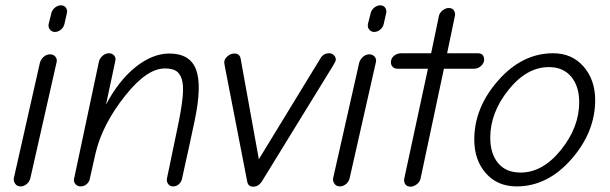

<svg xmlns="http://www.w3.org/2000/svg" viewBox="-20 -694 2292 721"><path d="M186 -574Q175 -574 167.5 -583Q160 -592 163 -605L173 -645Q176 -657 186.5 -665.5Q197 -674 209 -674Q221 -674 227.5 -665Q234 -656 231 -644L222 -604Q219 -591 208.5 -582.5Q198 -574 186 -574ZM32 -25 130 -459Q134 -472 144.5 -481Q155 -490 168 -490Q181 -490 188.5 -480.5Q196 -471 192 -458L94 -25Q91 -12 80.5 -3Q70 6 57 6Q44 6 37 -4Q30 -14 32 -25Z M283 6Q271 6 263.5 -2.5Q256 -11 258 -22L352 -465Q356 -477 366.5 -485.5Q377 -494 389 -494Q401 -494 408.5 -485.5Q416 -477 413 -465L378 -301Q426 -392 489.5 -442.5Q553 -493 616 -493Q693 -493 716 -433.5Q739 -374 711 -241Q700 -188 689.5 -140.5Q679 -93 673.5 -68.5Q668 -44 664 -25Q662 -12 652.5 -3Q643 6 630 6Q618 6 611.5 -3Q605 -12 607 -24Q627 -122 648 -221Q662 -288 666 -331Q670 -374 662.5 -397Q655 -420 640 -428.5Q625 -437 599 -437Q532 -437 452 -337Q363 -226 338 -115L318 -26Q316 -12 306 -3Q296 6 283 6Z M931 7Q911 7 908 -14L825 -441Q822 -456 822 -459Q822 -472 834 -482.5Q846 -493 860 -493Q881 -493 884 -472L952 -96L1184 -476Q1195 -494 1216 -494Q1226 -494 1233.5 -487Q1241 -480 1241 -470Q1241 -464 1231 -448L963 -12Q950 7 931 7Z M1385 -574Q1374 -574 1366.5 -583Q1359 -592 1362 -605L1372 -645Q1375 -657 1385.5 -665.5Q1396 -674 1408 -674Q1420 -674 1426.5 -665Q1433 -656 1430 -644L1421 -604Q1418 -591 1407.5 -582.5Q1397 -574 1385 -574ZM1231 -25 1329 -459Q1333 -472 1343.5 -481Q1354 -490 1367 -490Q1380 -490 1387.5 -480.5Q1395 -471 1391 -458L1293 -25Q1290 -12 1279.5 -3Q1269 6 1256 6Q1243 6 1236 -4Q1229 -14 1231 -25Z M1522 7Q1508 7 1502 -2Q1496 -11 1498 -23L1587 -436H1472Q1462 -436 1455 -442.5Q1448 -449 1448 -460Q1448 -475 1459.5 -484.5Q1471 -494 1487 -494H1599L1628 -633Q1630 -645 1641.5 -654.5Q1653 -664 1665 -664Q1679 -664 1685 -654Q1691 -644 1688 -633L1659 -494H1774Q1798 -494 1798 -470Q1798 -457 1786.5 -446.5Q1775 -436 1761 -436H1647L1559 -22Q1556 -10 1544.5 -1.5Q1533 7 1522 7Z M1920 6Q1848 6 1804.5 -43.5Q1761 -93 1761 -170Q1761 -290 1851 -392Q1941 -494 2057 -494Q2128 -494 2171.5 -444Q2215 -394 2215 -318Q2215 -198 2125.5 -96Q2036 6 1920 6ZM1935 -46Q2018 -46 2086.5 -131Q2155 -216 2155 -310Q2155 -370 2125 -406Q2095 -442 2041 -442Q1958 -442 1889.5 -356.5Q1821 -271 1821 -177Q1821 -117 1850.5 -81.5Q1880 -46 1935 -46Z"/></svg>

Font: Comic Neue
Style: Italic
Weight: 400
Italic angle: -12°
Designer: Craig Rozynski
Foundry: Craig Rozynski
Version: Version 2.003